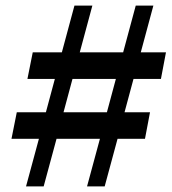

<svg xmlns="http://www.w3.org/2000/svg" viewBox="-20 -666 613 686"><path d="M207 -265H362L394 -384H239ZM73 0 119 -170H21L40 -265H144L176 -384H78L97 -479H201L246 -646H310L265 -479H420L465 -646H528L483 -479H573L555 -384H457L425 -265H516L498 -170H400L354 0H291L337 -170H182L136 0Z"/></svg>

Font: Source Serif 4 Semibold
Style: Italic
Weight: 600
Italic angle: -12°
Designer: Frank Grießhammer
Foundry: Adobe
Version: Version 4.005;hotconv 1.1.0;makeotfexe 2.6.0